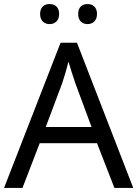

<svg xmlns="http://www.w3.org/2000/svg" viewBox="-20 -928 679 948"><path d="M178 -859C178 -825 199 -809 225 -809C250 -809 272 -825 272 -859C272 -894 250 -908 225 -908C199 -908 178 -894 178 -859ZM366 -859C366 -825 387 -809 412 -809C437 -809 459 -825 459 -859C459 -894 437 -908 412 -908C387 -908 366 -894 366 -859ZM545 0H638L360 -717H279L0 0H91L176 -221H459ZM352 -517 432 -301H206L287 -517C295 -540 308 -583 318 -624C325 -599 346 -533 352 -517Z"/></svg>

Font: Noto Sans Arabic UI
Style: Regular
Weight: 400
Designer: Monotype Design Team, Nadine Chahine and Nizar Qandah
Foundry: Monotype Imaging Inc.
Version: Version 2.010